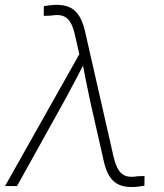

<svg xmlns="http://www.w3.org/2000/svg" viewBox="-37 -751 660 775"><path d="M-16.6 0 283.2 -532.2 265.6 -609.4Q257.8 -644 245.8 -662.8Q233.9 -681.6 215.3 -687.3Q196.8 -692.9 168.9 -688L139.6 -687L140.1 -726.1Q154.3 -728.5 166.3 -730Q178.2 -731.4 192.9 -731.4Q223.6 -731.4 245.8 -720.7Q268.1 -710 282.7 -686.3Q297.4 -662.6 306.2 -624.5L421.4 -118.2Q429.7 -83.5 441.7 -64.7Q453.6 -45.9 472.2 -40.3Q490.7 -34.7 518.1 -39.6L546.4 -40.5L545.9 -1.5Q532.2 1 520 2.4Q507.8 3.9 493.2 3.9Q461.9 3.9 439.9 -7.1Q418 -18.1 403.8 -41.5Q389.6 -64.9 381.3 -103L326.2 -346.2Q317.4 -386.2 309.8 -425.8Q302.2 -465.3 294.4 -504.4H307.6Q287.6 -465.3 266.8 -425.8Q246.1 -386.2 224.1 -346.2L31.7 0Z"/></svg>

Font: Inter 24pt ExtraLight
Style: Italic
Weight: 250
Italic angle: -9.3988°
Version: Version 4.001;git-66647c0bb